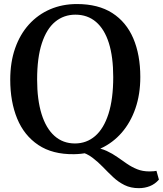

<svg xmlns="http://www.w3.org/2000/svg" viewBox="-20 -772 827 975"><path d="M685 183.5Q644 183.5 612.2 167.8Q580.5 152 554.2 127.2Q528 102.5 502.8 76.2Q477.5 50 449.5 28.8Q421.5 7.5 387 -1.5L455 -23.5Q493 -19 522 -5.5Q551 8 575.8 25.5Q600.5 43 625 59.8Q649.5 76.5 676.8 87.5Q704 98.5 739 98.5Q753 98.5 761 97.5Q769 96.5 774.5 95.5L787 140Q767 163 741 173.2Q715 183.5 685 183.5ZM356 11Q246.5 12.5 174.5 -35.8Q102.5 -84 67.2 -169.8Q32 -255.5 32 -367.5Q32 -456 56.8 -526.8Q81.5 -597.5 127 -647.8Q172.5 -698 234.5 -724.8Q296.5 -751.5 370.5 -751.5Q479 -751.5 550.2 -705.8Q621.5 -660 657 -576.8Q692.5 -493.5 692.5 -381Q692.5 -293.5 667.8 -221.8Q643 -150 598 -98.2Q553 -46.5 491.5 -18.2Q430 10 356 11ZM360.5 -43.5Q419.5 -43.5 463.2 -81.2Q507 -119 531 -194.2Q555 -269.5 555 -380.5Q555 -483 532.8 -553.5Q510.5 -624 467.5 -660.8Q424.5 -697.5 363 -697.5Q304 -697.5 260.2 -661.5Q216.5 -625.5 192.5 -552.2Q168.5 -479 168.5 -368Q168.5 -266 191 -193.2Q213.5 -120.5 256.5 -82Q299.5 -43.5 360.5 -43.5Z"/></svg>

Font: Merriweather 24pt SemiBold
Style: Regular
Weight: 600
Designer: Eben Sorkin
Foundry: Eben Sorkin
Version: Version 2.100